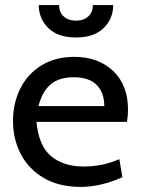

<svg xmlns="http://www.w3.org/2000/svg" viewBox="-20 -723 552 753"><path d="M31 -249Q31 -318 59.5 -375.5Q88 -433 142.5 -466.5Q197 -500 271 -500Q365 -500 423.5 -445Q482 -390 482 -293Q482 -268 478 -245H123Q132 -150 181 -110Q230 -70 307 -70Q384 -70 448 -99L460 -28Q375 10 296 10Q212 10 152.5 -24.5Q93 -59 62 -118Q31 -177 31 -249ZM389 -307Q389 -360 359 -390Q329 -420 269 -420Q211 -420 178 -391.5Q145 -363 131 -307ZM132 -703H212Q212 -674 230.5 -658Q249 -642 278 -642Q307 -642 325.5 -658Q344 -674 344 -703H424Q424 -650 386.5 -613Q349 -576 278 -576Q207 -576 169.5 -613Q132 -650 132 -703Z"/></svg>

Font: Cabin
Style: Regular
Weight: 400
Designer: Pablo Impallari
Foundry: Pablo Impallari. http://www.impallari.com Igino Marini. http://www.ikern.com
Version: Version 2.200